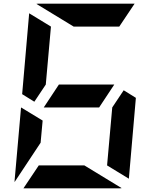

<svg xmlns="http://www.w3.org/2000/svg" viewBox="-20 -1020 856 1040"><path d="M94 -438 211 -367 200 -247 59 -34V-41ZM650 -531 716 -490 678 -52 560 -124 588 -438ZM517 -438H217L299 -562H599ZM166 -469 100 -510 138 -948 256 -876 228 -562ZM437 -124 639 -1Q638 -1 635.5 -0.5Q633 0 632 0H107L190 -124ZM379 -876 177 -999Q178 -999 180.5 -999.5Q183 -1000 184 -1000H709L626 -876Z"/></svg>

Font: DSEG7 Modern Mini
Style: Bold Italic
Weight: 700
Italic angle: -5°
Designer: Keshikan(Twitter:@keshinomi_88pro)
Version: Version 0.46